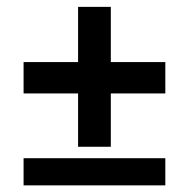

<svg xmlns="http://www.w3.org/2000/svg" viewBox="-20 -585 561 570"><path d="M50 -307.6H211.8V-149.3H309V-307.6H470.8V-400.7H309V-564.6H211.8V-400.7H50ZM50 -34.7H470.8V-115.3H50Z"/></svg>

Font: Afacad
Style: Bold
Weight: 700
Designer: Kristian Moeller
Foundry: Dicotype
Version: Version 1.000